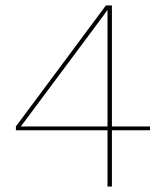

<svg xmlns="http://www.w3.org/2000/svg" viewBox="-20 -680 590 700"><path d="M372 0V-205H38V-219Q38 -219 38 -219Q38 -219 38 -219L366 -660H388V-219H527V-205H388V0ZM56 -219H372V-582Q372 -597 372 -612.5Q372 -628 372 -643H371Q361 -628 349.5 -613Q338 -598 328 -584L56 -219Q56 -219 56 -219Q56 -219 56 -219Z"/></svg>

Font: Work Sans Thin
Style: Regular
Weight: 250
Designer: Wei Huang
Foundry: Wei Huang
Version: Version 2.012